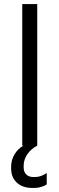

<svg xmlns="http://www.w3.org/2000/svg" viewBox="-20 -720 294 949"><path d="M90 -700H164V0H90ZM35 113V103Q35 72 51.5 43.5Q68 15 96 0H164Q133 16 115 42.5Q97 69 97 99V109Q97 129 109.5 142Q122 155 145 155H155Q168 155 183.5 149.5Q199 144 211 135V191Q201 199 183.5 204Q166 209 150 209H140Q92 209 63.5 183Q35 157 35 113Z"/></svg>

Font: Bai Jamjuree
Style: Regular
Weight: 400
Designer: Katatrad Aksorn Co.,Ltd.
Foundry: Cadson Demak Co.,Ltd.
Version: Version 1.000; ttfautohint (v1.6)